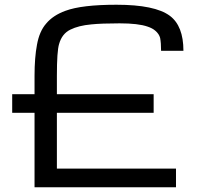

<svg xmlns="http://www.w3.org/2000/svg" viewBox="-20 -786 852 806"><path d="M125 -312.5H31.2V-390.6H125V-467.8Q125 -544.4 135.3 -598.6Q145.5 -654.8 173.8 -687Q202.6 -721.7 254.9 -740.7Q323.2 -766.1 468.8 -766.1Q630.4 -766.1 692.9 -719.7Q750 -677.2 750 -572.8H656.2Q656.2 -605.5 652.3 -626.5Q647.9 -643.6 631.8 -657.2Q620.1 -667.5 599.6 -674.3Q560.5 -688 481.9 -688Q405.8 -688 363.3 -683.6Q309.6 -678.7 275.4 -661.6Q240.2 -644.5 228 -601.1Q218.8 -571.3 218.8 -467.8V-390.6H625V-312.5H218.8V-78.1H718.8V0H125Z"/></svg>

Font: Michroma+
Style: Regular
Weight: 400
Designer: beogot
Foundry: beogot
Version: Version